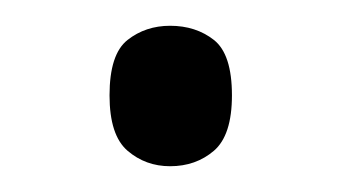

<svg xmlns="http://www.w3.org/2000/svg" viewBox="-20 -431 265 149"><path d="M112 -302Q93 -302 79 -314Q65 -326 65 -357Q65 -389 79 -400Q93 -411 112 -411Q132 -411 146 -400Q160 -389 160 -357Q160 -326 146 -314Q132 -302 112 -302Z"/></svg>

Font: Noto Serif Khmer Light
Style: Regular
Weight: 300
Version: Version 2.003